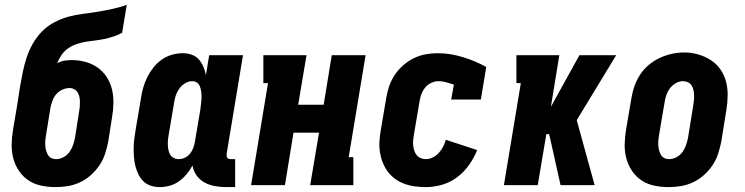

<svg xmlns="http://www.w3.org/2000/svg" viewBox="-20 -755 3040 783"><path d="M206 8Q177 8 148 2Q119 -4 96 -19.5Q73 -35 57.5 -58Q42 -81 34.5 -108.5Q27 -136 27.5 -165.5Q28 -195 33 -225L50 -326Q53 -345 56 -364.5Q59 -384 62 -403Q67 -432 73 -461.5Q79 -491 88.5 -520Q98 -549 113.5 -576.5Q129 -604 151 -626.5Q173 -649 201.5 -664Q230 -679 259.5 -687Q289 -695 318.5 -698.5Q348 -702 378 -707Q408 -712 438 -718.5Q468 -725 497 -735L478 -621Q461 -612 442.5 -606Q424 -600 405.5 -596Q387 -592 368.5 -590Q350 -588 331.5 -585Q313 -582 294.5 -576Q276 -570 259.5 -559Q243 -548 231.5 -531.5Q220 -515 213 -497Q227 -505 242 -507.5Q257 -510 272 -510Q301 -510 328.5 -502.5Q356 -495 378 -479.5Q400 -464 415 -441Q430 -418 436.5 -391Q443 -364 442.5 -335Q442 -306 437 -277L421 -175Q416 -151 408 -126.5Q400 -102 385 -80Q370 -58 349.5 -40Q329 -22 305 -11Q281 0 256 4Q231 8 206 8ZM209 -106Q224 -106 239 -114Q254 -122 263.5 -135.5Q273 -149 278 -164Q283 -179 286 -194L302 -296Q304 -306 305 -316.5Q306 -327 306 -338Q306 -349 304 -359Q302 -369 297 -377.5Q292 -386 283 -391Q274 -396 264 -396Q249 -396 234.5 -389.5Q220 -383 210 -371.5Q200 -360 194.5 -345.5Q189 -331 186 -317L168 -206Q166 -195 165 -184.5Q164 -174 164.5 -163.5Q165 -153 167.5 -143Q170 -133 175 -124Q180 -115 189 -110.5Q198 -106 209 -106Z M632 8Q613 8 595.5 2.5Q578 -3 565.5 -15Q553 -27 545 -43Q537 -59 532.5 -76.5Q528 -94 526.5 -112.5Q525 -131 525 -149.5Q525 -168 527.5 -187Q530 -206 533 -225L555 -355Q558 -376 564 -397.5Q570 -419 580.5 -440Q591 -461 605.5 -479.5Q620 -498 639 -511.5Q658 -525 680.5 -531.5Q703 -538 725 -538Q744 -538 761.5 -532Q779 -526 790.5 -513Q802 -500 809 -483.5Q816 -467 820 -449L833 -530H971L904 -126Q904 -122 904.5 -118Q905 -114 907.5 -111Q910 -108 913.5 -107Q917 -106 921 -106H939V8H903Q879 8 856.5 4Q834 0 814.5 -10.5Q795 -21 782 -39Q769 -57 765 -80Q755 -61 741 -44.5Q727 -28 709.5 -15.5Q692 -3 672 2.5Q652 8 632 8ZM708 -106Q721 -106 734 -112Q747 -118 755.5 -129Q764 -140 768.5 -152.5Q773 -165 775 -178L797 -308Q798 -317 799 -325.5Q800 -334 801 -343Q802 -352 802 -360.5Q802 -369 801 -377.5Q800 -386 798 -394Q796 -402 792 -409Q788 -416 780.5 -420Q773 -424 765 -424Q749 -424 735 -415.5Q721 -407 711.5 -394Q702 -381 697 -366Q692 -351 690 -336L668 -206Q666 -195 665 -184.5Q664 -174 664.5 -163.5Q665 -153 667 -143Q669 -133 674 -124.5Q679 -116 688.5 -111Q698 -106 708 -106Z M1004 0 1073 -416H1054V-530H1230L1196 -328H1300L1333 -530H1471L1402 -114H1421V0H1245L1281 -214H1177L1142 0Z M1717 8Q1694 8 1671.5 5Q1649 2 1629 -5.5Q1609 -13 1591.5 -25.5Q1574 -38 1561.5 -55Q1549 -72 1541 -92Q1533 -112 1529.5 -134Q1526 -156 1527.5 -179Q1529 -202 1533 -225L1555 -355Q1559 -379 1567 -403Q1575 -427 1589.5 -449Q1604 -471 1624 -488.5Q1644 -506 1667.5 -517.5Q1691 -529 1715.5 -533.5Q1740 -538 1765 -538Q1793 -538 1819 -533.5Q1845 -529 1869.5 -521.5Q1894 -514 1917.5 -504Q1941 -494 1963 -482L1941 -349H1820L1831 -410Q1816 -415 1800 -419.5Q1784 -424 1768 -424Q1753 -424 1737.5 -416.5Q1722 -409 1712 -395.5Q1702 -382 1697 -366.5Q1692 -351 1690 -336L1668 -206Q1666 -195 1665 -184Q1664 -173 1665 -162Q1666 -151 1669.5 -140.5Q1673 -130 1679.5 -122Q1686 -114 1696 -110Q1706 -106 1717 -106Q1731 -106 1745 -113Q1759 -120 1769.5 -131.5Q1780 -143 1787 -156.5Q1794 -170 1798 -185L1926 -143Q1913 -111 1892.5 -82Q1872 -53 1844 -32Q1816 -11 1782.5 -1.5Q1749 8 1717 8Z M2035 0 2104 -416H2086V-530H2261L2227 -322H2228L2343 -530H2493L2332 -265L2405 0H2266L2223 -193L2219 -208H2208L2173 0Z M2706 8Q2677 8 2648 2Q2619 -4 2596 -19.5Q2573 -35 2557.5 -58Q2542 -81 2534.5 -108.5Q2527 -136 2527.5 -165.5Q2528 -195 2533 -225L2555 -355Q2559 -380 2567.5 -404Q2576 -428 2590.5 -450.5Q2605 -473 2626 -490.5Q2647 -508 2671 -519Q2695 -530 2720 -535.5Q2745 -541 2770 -541Q2800 -541 2827.5 -533Q2855 -525 2878.5 -510Q2902 -495 2918 -472Q2934 -449 2941 -421.5Q2948 -394 2947.5 -364.5Q2947 -335 2942 -305L2921 -175Q2916 -151 2908 -126.5Q2900 -102 2885 -80Q2870 -58 2849.5 -40Q2829 -22 2805 -11Q2781 0 2756 4Q2731 8 2706 8ZM2709 -106Q2724 -106 2739 -114Q2754 -122 2763.5 -135.5Q2773 -149 2778 -164Q2783 -179 2786 -194L2807 -324Q2809 -335 2810 -346Q2811 -357 2810.5 -367.5Q2810 -378 2808 -388Q2806 -398 2800.5 -406.5Q2795 -415 2785.5 -419.5Q2776 -424 2765 -424Q2750 -424 2735.5 -415.5Q2721 -407 2711.5 -394Q2702 -381 2697 -366Q2692 -351 2690 -336L2668 -206Q2666 -195 2665 -184.5Q2664 -174 2664.5 -163.5Q2665 -153 2667.5 -143Q2670 -133 2675 -124Q2680 -115 2689 -110.5Q2698 -106 2709 -106Z"/></svg>

Font: Iosevka Slab Heavy
Style: Italic
Weight: 900
Italic angle: -9°
Monospace: yes
Designer: Belleve Invis
Foundry: Belleve Invis
Version: Version 11.1.0; ttfautohint (v1.8.3)